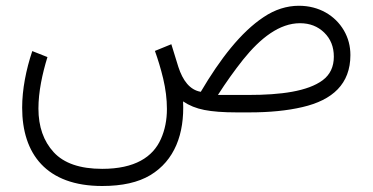

<svg xmlns="http://www.w3.org/2000/svg" viewBox="-20 -384 1273 656"><path d="M329.1 251.5C397.5 251.5 452.1 239.3 493.7 214.4C576.2 164.6 610.8 74.2 605.5 -37.6C626.5 -23.4 650.4 -13.7 678.2 -8.3C705.6 -2.9 742.2 0 788.6 0H831.5C900.9 0 961.4 -5.9 1013.2 -18.1C1116.7 -42 1177.2 -97.7 1177.2 -195.8C1177.2 -226.6 1169.9 -254.4 1154.8 -280.3C1125 -331.1 1069.8 -364.3 1001.5 -364.3C960 -364.3 919.4 -351.6 880.9 -325.7C803.2 -274.4 731.9 -182.1 666 -70.3C628.4 -76.7 604.5 -108.9 589.4 -155.3L565.4 -232.9L509.3 -210C519.5 -181.6 529.3 -149.9 537.6 -115.2C545.9 -80.1 550.3 -45.4 550.3 -11.7C550.3 25.9 543.5 60.1 529.8 90.8C502.4 152.8 440.4 192.9 329.1 192.9C253.4 192.9 198.2 173.8 163.6 136.2C128.9 98.6 111.3 48.8 111.3 -13.2C111.3 -70.3 124.5 -131.8 142.1 -189L90.3 -209.5C68.8 -145.5 55.7 -78.1 55.7 -16.1C55.7 141.6 138.2 251.5 329.1 251.5ZM1004.9 -304.7C1038.6 -304.7 1065.9 -293.9 1087.9 -272.5C1109.9 -251 1120.6 -223.6 1120.6 -190.4C1120.6 -155.8 1107.9 -128.9 1082.5 -109.9C1031.2 -71.8 939.5 -59.6 829.6 -59.6H724.6C752 -102.5 780.8 -142.6 810.5 -180.2C870.1 -254.4 935.1 -304.7 1004.9 -304.7Z"/></svg>

Font: Vazirmatn ExtraLight
Style: Regular
Weight: 200
Designer: Saber Rastikerdar
Foundry: Saber Rastikerdar
Version: Version 33.003